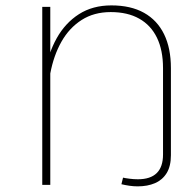

<svg xmlns="http://www.w3.org/2000/svg" viewBox="-20 -675 701 701"><path d="M134.3 -649.9V0H163.6V-649.9ZM386.7 -655.3Q318.4 -655.3 268.3 -623.3Q218.3 -591.3 187 -535.4Q155.8 -479.5 143.6 -406.7H163.6Q175.8 -472.2 204.3 -522.7Q232.9 -573.2 278.1 -602.1Q323.2 -630.9 384.3 -630.9Q445.8 -630.9 488.3 -606.9Q530.8 -583 553 -537.4Q575.2 -491.7 575.2 -426.3V-110.8Q575.2 -20.5 483.4 -20.5Q467.8 -20.5 452.9 -22.5Q438 -24.4 429.2 -26.4L423.3 -2.4Q437.5 1 452.6 3.2Q467.8 5.4 482.9 5.4Q518.6 5.4 545.9 -6.3Q573.2 -18.1 588.6 -43.2Q604 -68.4 604 -108.4V-426.3Q604 -499 579.1 -550Q554.2 -601.1 505.9 -628.2Q457.5 -655.3 386.7 -655.3Z"/></svg>

Font: Estedad-FD-VF Thin
Style: Regular
Weight: 100
Designer: Amin Abedi
Version: Version 5.0